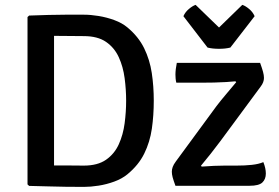

<svg xmlns="http://www.w3.org/2000/svg" viewBox="-20 -746 1121 771"><path d="M597.5 -341.5Q597.5 -283 589.8 -229.2Q582 -175.5 559.2 -129.2Q536.5 -83 491.5 -46Q469.5 -28 438.8 -16.8Q408 -5.5 376 -0.5Q344 4.5 317 4.5Q276.5 4.5 243 4Q209.5 3.5 175 2.5Q140.5 1.5 97 0.5L90.5 -5.5V-677.5L97 -683.5Q140.5 -685 174.8 -686Q209 -687 242.8 -687Q276.5 -687 317 -687Q344 -687 376.2 -681.8Q408.5 -676.5 439.2 -665.2Q470 -654 491.5 -636Q536 -599 558.8 -552.5Q581.5 -506 589.5 -452.8Q597.5 -399.5 597.5 -341.5ZM486.5 -341.5Q486.5 -386 480.5 -432Q474.5 -478 457 -516.2Q439.5 -554.5 405.8 -577.8Q372 -601 316.5 -601Q285 -601 258 -601.5Q231 -602 197 -602V-81.5Q231 -82 258 -81.5Q285 -81 316.5 -81Q372 -81 405.8 -104.5Q439.5 -128 457 -166.5Q474.5 -205 480.5 -251Q486.5 -297 486.5 -341.5ZM849 -319.5Q866.5 -342.5 888.2 -368Q910 -393.5 928.5 -416L925.5 -419.5Q911.5 -418 888 -416.5Q864.5 -415 839 -414.5Q813.5 -414 793 -414H688Q686 -421.5 685.2 -431Q684.5 -440.5 684.5 -447Q684.5 -456.5 686 -469.2Q687.5 -482 690 -493.5H1024.5Q1032.5 -471.5 1036.2 -457.8Q1040 -444 1040 -433Q1040 -425 1036.8 -416Q1033.5 -407 1026.5 -398L864 -178Q847 -155 826 -128.5Q805 -102 787 -80.5L790 -77Q814 -79 839 -80Q864 -81 882 -81H929.5Q963.5 -81 991.2 -84Q1019 -87 1037.5 -95Q1042.5 -82.5 1045 -71.2Q1047.5 -60 1047.5 -49Q1047.5 -26.5 1033.5 -13.2Q1019.5 0 982.5 0H684.5Q676.5 -22 673.2 -34.2Q670 -46.5 670 -56.5Q670 -65.5 673.5 -75.5Q677 -85.5 686 -97.5ZM813.5 -555 716.5 -681Q724 -698 738.8 -710.2Q753.5 -722.5 765.5 -726.5L859.5 -635.5L953 -726.5Q965.5 -722.5 980.2 -710.2Q995 -698 1002.5 -681L905 -555Q885.5 -550 859.5 -550Q833 -550 813.5 -555Z"/></svg>

Font: Signika
Style: Regular
Weight: 400
Designer: Anna Giedry
Foundry: Anna Giedry
Version: Version 2.001